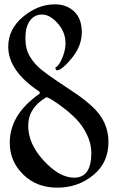

<svg xmlns="http://www.w3.org/2000/svg" viewBox="-20 -818 520 885"><path d="M194 -370Q110 -321 110 -238Q110 -155 182 -77Q254 1 322 1Q401 1 401 -113Q401 -156 380.5 -198Q360 -240 331 -269.5Q302 -299 271 -322Q213 -366 194 -370ZM161 -396Q18 -491 18 -603Q18 -684 86.5 -741Q155 -798 233 -798Q287 -798 322 -765Q357 -732 357 -669Q357 -606 311 -550Q265 -494 242 -494Q237 -494 235 -506Q253 -516 267.5 -552Q282 -588 282 -618Q282 -670 246 -710.5Q210 -751 174 -751Q138 -751 117.5 -722Q97 -693 97 -642.5Q97 -592 118 -557Q139 -522 173 -495Q207 -468 247.5 -441.5Q288 -415 329 -387Q370 -359 404 -328Q480 -259 480 -163.5Q480 -68 409.5 -10.5Q339 47 244 47Q149 47 87 -13.5Q25 -74 25 -160Q25 -290 161 -385Q166 -390 161 -396Z"/></svg>

Font: Mr Bedfort
Style: Regular
Weight: 400
Designer: Alejandro Paul
Foundry: Alejandro Paul
Version: Version 1.000